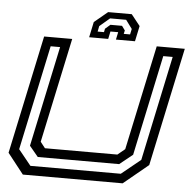

<svg xmlns="http://www.w3.org/2000/svg" viewBox="-57 -907 962 964"><g transform="rotate(5 424.0 -425.0)"><path d="M93.5 0 12.5 -103 139.5 -700H281L168.5 -172L192.5 -141.5H557.5L594.5 -172L707 -700H848.5L721.5 -103L596.5 0ZM127.5 -47H583L679.5 -125.5L791.5 -654H744L636.5 -147.5L570.5 -94.5H160.5L116.5 -147.5L224 -654H176.5L64 -125.5ZM568 -850 612.5 -794 596 -716H500L508 -754H469L461 -716H365L381.5 -794L449 -850ZM542.5 -819.5H461.5L410.5 -776L405 -748H437L440.5 -765.5L466 -787.5H524.5L540.5 -765.5L536.5 -748H568.5L574.5 -776Z"/></g></svg>

Font: Tourney Expanded Medium
Style: Italic
Weight: 500
Width: 7
Italic angle: -12°
Designer: Tyler Finck
Foundry: Etcetera Type Co
Version: Version 1.010; ttfautohint (v1.8.3)